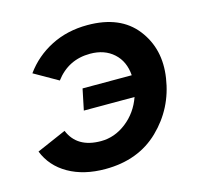

<svg xmlns="http://www.w3.org/2000/svg" viewBox="-85 -624 756 724"><g transform="rotate(-15 293.5 -262.0)"><path d="M315 -533Q443 -533 505 -453.5Q567 -374 550 -263Q533 -149 451.5 -70Q370 9 241 9Q157 9 97.5 -25Q38 -59 14 -120L129 -170Q159 -97 252 -97Q306 -97 351.5 -132.5Q397 -168 417 -225H219L236 -307H428Q424 -362 388.5 -394Q353 -426 297 -426Q212 -426 161 -358L68 -411Q109 -468 172.5 -500.5Q236 -533 315 -533Z"/></g></svg>

Font: Raleway-v4020
Style: Bold Italic
Weight: 700
Italic angle: -12°
Designer: Matt McInerney, Pablo Impallari, Rodrigo Fuenzalida
Foundry: Matt McInerney, Pablo Impallari, Rodrigo Fuenzalida
Version: Version 4.020;PS 004.020;hotconv 1.0.88;makeotf.lib2.5.64775